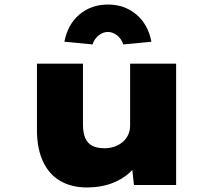

<svg xmlns="http://www.w3.org/2000/svg" viewBox="-20 -816 951 847"><path d="M364 11Q295 11 245.5 -18Q196 -47 169.5 -104Q143 -161 143 -243V-535H346V-267Q346 -231 355.5 -208Q365 -185 386 -173.5Q407 -162 441 -162Q464 -162 484.5 -169Q505 -176 520.5 -189Q536 -202 545 -220.5Q554 -239 554 -262V-535H757V0H571L559 -108L597 -120Q585 -86 553.5 -56Q522 -26 473.5 -7.5Q425 11 364 11ZM388 -620 264 -632Q279 -709 331 -752.5Q383 -796 456 -796Q529 -796 581 -752.5Q633 -709 648 -632L524 -620Q515 -646 496 -660.5Q477 -675 456 -675Q435 -675 416 -660.5Q397 -646 388 -620Z"/></svg>

Font: Lexend Mega Black
Style: Regular
Weight: 900
Version: Version 1.007